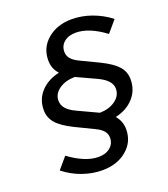

<svg xmlns="http://www.w3.org/2000/svg" viewBox="-139 -808 837 958"><g transform="rotate(-20 279.5 -329.5)"><path d="M421 -101Q421 -34 370 8.5Q319 51 240 51Q188 51 135.5 32.5Q83 14 39 -21L90 -81Q132 -50 171 -34Q210 -18 245 -18Q284 -18 307.5 -38Q331 -58 331 -89Q331 -109 318.5 -124.5Q306 -140 279 -153L180 -201Q119 -231 93 -261Q67 -291 67 -331Q67 -388 103.5 -427.5Q140 -467 202 -481Q187 -497 180 -516Q173 -535 173 -557Q173 -624 224 -667Q275 -710 353 -710Q406 -710 458.5 -691Q511 -672 555 -638L503 -577Q462 -608 423 -624Q384 -640 349 -640Q310 -640 286.5 -620.5Q263 -601 263 -569Q263 -549 275.5 -533.5Q288 -518 314 -505L414 -457Q475 -427 501 -397.5Q527 -368 527 -328Q527 -271 491 -230.5Q455 -190 393 -176Q407 -160 414 -141.5Q421 -123 421 -101ZM322 -225 326 -223Q376 -224 409 -248Q442 -272 442 -309Q442 -331 426 -349.5Q410 -368 377 -384L271 -433L269 -434Q218 -433 185 -409.5Q152 -386 152 -350Q152 -327 167.5 -308.5Q183 -290 217 -274Z"/></g></svg>

Font: Red Hat Display Medium
Style: Italic
Weight: 500
Italic angle: -12°
Designer: Pentagram / MCKL
Foundry: Pentagram / MCKL
Version: Version 1.003; Red Hat Display Medium Italic